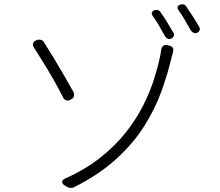

<svg xmlns="http://www.w3.org/2000/svg" viewBox="-20 -860 1040 909"><path d="M282 15Q273 7 274.5 -1Q276 -9 287 -14Q385 -58 456.5 -115Q528 -172 577.5 -235.5Q627 -299 659 -363Q691 -427 709.5 -486Q728 -545 738 -593Q741 -607 743 -624Q748 -651 774 -646L780 -644Q792 -643 797.5 -634Q803 -625 799 -613Q797 -605 795.5 -599.5Q794 -594 792 -587Q774 -510 744 -427Q714 -344 662.5 -262.5Q611 -181 530.5 -107.5Q450 -34 333 25Q323 31 310 29Q297 27 287 18ZM152 -669Q162 -674 172.5 -671.5Q183 -669 188 -660Q210 -626 235 -584.5Q260 -543 284 -501.5Q308 -460 327 -426Q332 -416 330 -405.5Q328 -395 317 -390L313 -388Q303 -382 293.5 -385Q284 -388 279 -398Q259 -438 234.5 -481Q210 -524 185 -564.5Q160 -605 140 -636Q134 -645 136.5 -654Q139 -663 149 -668ZM710 -811Q718 -814 727 -812Q736 -810 740 -802Q756 -780 771 -755.5Q786 -731 801 -705Q806 -698 803 -690Q800 -682 790 -677Q783 -673 775 -676.5Q767 -680 762 -687Q748 -713 733 -738.5Q718 -764 702 -786Q692 -803 710 -811ZM831 -837Q839 -841 848.5 -839Q858 -837 862 -829Q877 -807 892.5 -783Q908 -759 923 -733Q928 -725 925 -717Q922 -709 914 -705Q905 -701 897 -704.5Q889 -708 884 -715Q869 -742 854.5 -766.5Q840 -791 824 -813Q819 -820 821 -827Q823 -834 831 -837Z"/></svg>

Font: Chiron GoRound TC L
Style: Regular
Weight: 300
Designer: Ryoko NISHIZUKA 西塚涼子 (kana, bopomofo & ideographs); Paul D. Hunt (Latin, Greek & Cyrillic); Sandoll Communications 산돌커뮤니
Foundry: Adobe
Version: Version 1.000;hotconv 1.1.1;makeotfexe 2.6.0